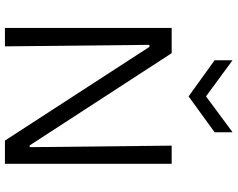

<svg xmlns="http://www.w3.org/2000/svg" viewBox="-110 -830 941 760"><g transform="rotate(90 360.0 -450.5)"><path d="M91 0V-660H191L556 -98H563L557 -660H629V0H537L166 -572H158L164 0ZM219 -901 362 -796 504 -901V-830L362 -727L219 -830Z"/></g></svg>

Font: Bricolage Grotesque 12pt Light
Style: Regular
Weight: 300
Designer: Mathieu Triay
Foundry: Atelier Triay
Version: Version 1.001; ttfautohint (v1.8.4.7-5d5b);gftools[0.9.33.de